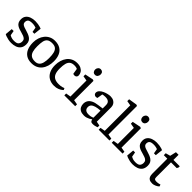

<svg xmlns="http://www.w3.org/2000/svg" viewBox="231 -1855 3019 3019"><g transform="rotate(45 1741.0 -345.0)"><path d="M207 9Q171 9 138.5 2Q106 -5 82 -14Q58 -23 49 -30L60 -152H102L116 -73Q129 -64 153.5 -55Q178 -46 212 -46Q274 -46 294.5 -70Q315 -94 315 -132Q315 -162 299 -178.5Q283 -195 257 -204.5Q231 -214 202 -222Q174 -229 148 -238Q122 -247 100 -261.5Q78 -276 65 -300.5Q52 -325 52 -363Q52 -411 76 -442Q100 -473 142 -488.5Q184 -504 234 -504Q266 -504 295 -499.5Q324 -495 346 -488.5Q368 -482 377 -477L363 -352H322L308 -432Q302 -435 277.5 -441Q253 -447 226 -447Q170 -447 148.5 -429.5Q127 -412 127 -374Q127 -351 141.5 -337Q156 -323 180.5 -314Q205 -305 234 -297Q261 -289 289 -278.5Q317 -268 340.5 -252Q364 -236 378 -210.5Q392 -185 392 -146Q392 -88 366 -54Q340 -20 297.5 -5.5Q255 9 207 9Z M655 9Q585 9 538 -21Q491 -51 467.5 -107Q444 -163 444 -240Q444 -294 459.5 -341.5Q475 -389 504.5 -425.5Q534 -462 576.5 -483Q619 -504 672 -504Q744 -504 792 -474.5Q840 -445 863.5 -391Q887 -337 887 -263Q887 -205 872.5 -155.5Q858 -106 829 -69Q800 -32 756.5 -11.5Q713 9 655 9ZM674 -49Q722 -49 749 -72.5Q776 -96 787 -140Q798 -184 798 -245Q798 -315 786 -359.5Q774 -404 746 -425Q718 -446 667 -446Q611 -446 582 -423.5Q553 -401 543.5 -356.5Q534 -312 534 -245Q534 -183 546 -139Q558 -95 588.5 -72Q619 -49 674 -49Z M1155 9Q1093 9 1044.5 -18Q996 -45 968.5 -99Q941 -153 941 -234Q941 -287 955.5 -336Q970 -385 998.5 -423Q1027 -461 1069.5 -482.5Q1112 -504 1167 -504Q1217 -504 1251 -486.5Q1285 -469 1302.5 -440.5Q1320 -412 1320 -379Q1320 -367 1314 -356Q1308 -345 1297 -339Q1286 -333 1270 -333Q1259 -333 1251.5 -335.5Q1244 -338 1241 -340L1226 -433Q1222 -436 1204.5 -441Q1187 -446 1162 -446Q1111 -446 1082.5 -424.5Q1054 -403 1042.5 -359Q1031 -315 1031 -246Q1031 -178 1048.5 -137.5Q1066 -97 1102 -79Q1138 -61 1191 -61Q1238 -61 1267.5 -70Q1297 -79 1302 -82L1315 -52Q1312 -49 1293.5 -34Q1275 -19 1240.5 -5Q1206 9 1155 9Z M1381 0V-41L1462 -55V-411L1382 -425V-466L1520 -494L1544 -485V-55L1622 -41V0ZM1492 -568Q1467 -568 1451.5 -585.5Q1436 -603 1436 -630Q1436 -656 1453 -676Q1470 -696 1497 -696Q1522 -696 1537.5 -680.5Q1553 -665 1553 -636Q1553 -609 1537 -588.5Q1521 -568 1492 -568Z M1823 7Q1772 7 1741.5 -10Q1711 -27 1697.5 -55.5Q1684 -84 1684 -117Q1684 -159 1703.5 -190Q1723 -221 1763 -241Q1803 -261 1863 -268L1953 -281V-356Q1953 -385 1941.5 -404Q1930 -423 1908.5 -431.5Q1887 -440 1855 -440Q1830 -440 1813 -436.5Q1796 -433 1793 -432L1778 -340Q1777 -339 1770 -336Q1763 -333 1746 -333Q1729 -333 1714.5 -345.5Q1700 -358 1700 -379Q1700 -410 1723.5 -434Q1747 -458 1781 -473.5Q1815 -489 1849 -496.5Q1883 -504 1904 -504Q1947 -504 1976 -488.5Q2005 -473 2020 -447Q2035 -421 2035 -389V-68L2106 -54V-16Q2103 -15 2090.5 -10Q2078 -5 2057.5 -0.5Q2037 4 2010 4Q1982 4 1971.5 -11Q1961 -26 1959 -42H1955Q1940 -30 1919.5 -19Q1899 -8 1875 -0.5Q1851 7 1823 7ZM1863 -56Q1901 -56 1927 -65.5Q1953 -75 1953 -75V-233Q1891 -229 1851 -217Q1811 -205 1791.5 -184.5Q1772 -164 1772 -132Q1772 -56 1863 -56Z M2145 0V-41L2225 -55V-622L2145 -636V-677L2284 -699L2307 -690V-55L2385 -41V0Z M2435 0V-41L2516 -55V-411L2436 -425V-466L2574 -494L2598 -485V-55L2676 -41V0ZM2546 -568Q2521 -568 2505.5 -585.5Q2490 -603 2490 -630Q2490 -656 2507 -676Q2524 -696 2551 -696Q2576 -696 2591.5 -680.5Q2607 -665 2607 -636Q2607 -609 2591 -588.5Q2575 -568 2546 -568Z M2907 9Q2871 9 2838.5 2Q2806 -5 2782 -14Q2758 -23 2749 -30L2760 -152H2802L2816 -73Q2829 -64 2853.5 -55Q2878 -46 2912 -46Q2974 -46 2994.5 -70Q3015 -94 3015 -132Q3015 -162 2999 -178.5Q2983 -195 2957 -204.5Q2931 -214 2902 -222Q2874 -229 2848 -238Q2822 -247 2800 -261.5Q2778 -276 2765 -300.5Q2752 -325 2752 -363Q2752 -411 2776 -442Q2800 -473 2842 -488.5Q2884 -504 2934 -504Q2966 -504 2995 -499.5Q3024 -495 3046 -488.5Q3068 -482 3077 -477L3063 -352H3022L3008 -432Q3002 -435 2977.5 -441Q2953 -447 2926 -447Q2870 -447 2848.5 -429.5Q2827 -412 2827 -374Q2827 -351 2841.5 -337Q2856 -323 2880.5 -314Q2905 -305 2934 -297Q2961 -289 2989 -278.5Q3017 -268 3040.5 -252Q3064 -236 3078 -210.5Q3092 -185 3092 -146Q3092 -88 3066 -54Q3040 -20 2997.5 -5.5Q2955 9 2907 9Z M3338 4Q3295 4 3271.5 -10Q3248 -24 3239 -49.5Q3230 -75 3230 -107V-441H3152V-484L3230 -505L3254 -609H3312V-495H3453V-467L3439 -441H3312V-114Q3312 -83 3324.5 -73.5Q3337 -64 3362 -64Q3390 -64 3413 -69.5Q3436 -75 3442 -77L3452 -45Q3428 -23 3396 -9.5Q3364 4 3338 4Z"/></g></svg>

Font: Faustina
Style: Regular
Weight: 400
Designer: Alfonso Garcia
Foundry: http://www.omnibus-type.com
Version: Version 1.200